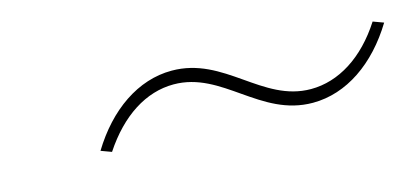

<svg xmlns="http://www.w3.org/2000/svg" viewBox="-28 -486 722 335"><g transform="rotate(-15 332.5 -318.0)"><path d="M129 -274 148 -267C185 -323 232 -353 282 -353C370 -353 414 -259 509 -259C570 -259 626 -298 665 -362L646 -369C610 -313 562 -283 512 -283C424 -283 380 -377 285 -377C224 -377 168 -338 129 -274Z"/></g></svg>

Font: LT Wave Thin
Style: Italic
Weight: 100
Designer: Daniel Lyons
Version: Version 2.5 (Glyphs App)